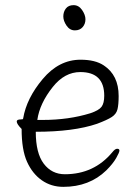

<svg xmlns="http://www.w3.org/2000/svg" viewBox="-20 -713 540 746"><path d="M226 13Q179 13 142.5 -12.5Q106 -38 85 -84.5Q64 -131 64 -212Q45 -231 45 -241Q45 -249 61 -249L69 -250L70 -253Q83 -331 146 -406Q209 -481 293 -481Q350 -481 383 -459Q441 -421 441 -340Q441 -307 436.5 -288.5Q432 -270 414.5 -258.5Q397 -247 357 -232Q266 -201 119 -201Q119 -118 150 -77Q181 -36 232 -36Q345 -36 416 -121Q427 -135 435 -135Q444 -135 444 -128Q444 -121 431.5 -99Q419 -77 393 -51Q327 13 226 13ZM125 -247H146Q247 -247 331 -273Q364 -284 374.5 -298Q385 -312 385 -341Q385 -433 292 -433Q231 -433 185 -375Q134 -311 125 -247ZM271 -595Q251 -595 238.5 -613.5Q226 -632 226 -649Q226 -667 236 -680Q246 -693 266 -693Q286 -693 299 -674Q312 -655 312 -638Q312 -620 301 -607.5Q290 -595 271 -595Z"/></svg>

Font: LXGW WenKai Mono TC Light
Style: Regular
Weight: 300
Designer: LXGW / Fontworks Inc.
Foundry: LXGW / Fontworks Inc.
Version: Version 1.330